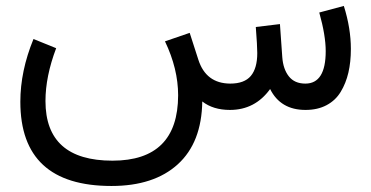

<svg xmlns="http://www.w3.org/2000/svg" viewBox="-20 -367 1239 641"><path d="M747.6 0Q691.4 0 655.3 -28.3Q653.3 108.9 573.7 181.4Q494.1 253.9 352.1 253.9Q47.9 253.9 47.9 -27.3Q47.9 -129.9 91.8 -236.8L167.5 -206.1Q131.8 -111.8 131.8 -29.8Q131.8 169.4 355.5 169.4Q574.2 169.4 574.7 -48.8Q574.7 -137.2 530.8 -229L613.3 -257.3L642.1 -168Q667.5 -88.4 748.5 -87.9Q795.9 -87.9 817.4 -113.5Q838.9 -139.2 838.9 -189.9Q838.9 -213.4 834 -276.9L914.6 -286.6L922.4 -176.3Q925.3 -136.2 944.3 -112.1Q963.4 -87.9 999.5 -87.9Q1067.4 -87.9 1067.4 -196.3Q1067.4 -248.5 1045.9 -325.2L1127.9 -347.2Q1151.4 -272.5 1151.4 -203.6Q1151.4 -160.2 1143.1 -124.5Q1134.8 -88.9 1117.4 -60.3Q1100.1 -31.7 1070.3 -15.9Q1040.5 0 1000 0Q916.5 0 881.8 -69.8Q831.5 0 747.6 0Z"/></svg>

Font: Vazir FD-WOL
Style: FD-WOL
Weight: 400
Foundry: Based on Dejavu fonts, by Saber Rastikerdar
Version: Version 26.0.0